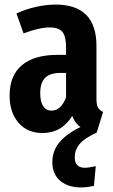

<svg xmlns="http://www.w3.org/2000/svg" viewBox="-20 -566 495 840"><path d="M307 121Q307 168 351 168Q368 168 399 161L391 247Q360 254 334 254Q278 254 243.5 225Q209 196 209 144Q209 93 241 55.5Q273 18 332 -10Q308 -27 296 -59Q250 16 166 16Q100 16 61 -29Q22 -74 22 -148Q22 -235 75.5 -280.5Q129 -326 232 -326H269V-358Q269 -407 253 -426.5Q237 -446 198 -446Q153 -446 83 -420L52 -507Q93 -526 138 -536Q183 -546 223 -546Q402 -546 402 -365V-134Q402 -108 408.5 -96Q415 -84 431 -76L403 14Q347 40 327 65.5Q307 91 307 121ZM269 -140V-247H245Q199 -247 177.5 -225.5Q156 -204 156 -159Q156 -121 169 -101.5Q182 -82 205 -82Q247 -82 269 -140Z"/></svg>

Font: Fira Sans Extra Condensed SemiBold
Style: Regular
Weight: 600
Width: 1
Designer: Carrois Corporate & Edenspiekermann AG
Foundry: Carrois Corporate GbR & Edenspiekermann AG
Version: Version 4.203